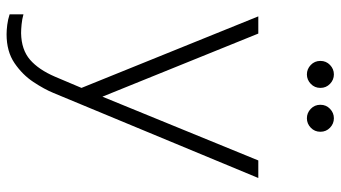

<svg xmlns="http://www.w3.org/2000/svg" viewBox="-240 -550 1010 569"><g transform="rotate(90 264.5 -265.0)"><path d="M81 220Q132 220 166.5 196.5Q201 173 222.5 140.5Q244 108 255 81L507 -526H455L266 -64L79 -526H28L240 -2L207 76Q186 125 156.5 150.5Q127 176 78 177Q67 177 51.5 175.5Q36 174 22 170V211Q37 216 53 218Q69 220 81 220ZM200 -670Q216 -670 228 -681.5Q240 -693 240 -710Q240 -727 228 -738.5Q216 -750 200 -750Q184 -750 172 -738.5Q160 -727 160 -710Q160 -693 172 -681.5Q184 -670 200 -670ZM330 -670Q346 -670 358 -681.5Q370 -693 370 -710Q370 -727 358 -738.5Q346 -750 330 -750Q314 -750 302 -738.5Q290 -727 290 -710Q290 -693 302 -681.5Q314 -670 330 -670Z"/></g></svg>

Font: Plus Jakarta Sans ExtraLight
Style: Regular
Weight: 200
Designer: Gumpita Rahayu
Foundry: Tokotype
Version: Version 2.004; ttfautohint (v1.8.3)